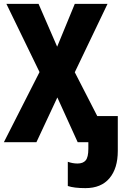

<svg xmlns="http://www.w3.org/2000/svg" viewBox="-20 -734 643 991"><path d="M421 237Q362 237 330 226V101Q355 110 380 110Q409 110 422.5 93.5Q436 77 436 34V0H381L276 -231L168 0H0L184 -362L13 -714H179L275 -493L366 -714H535L366 -361L482 -135H588V45Q588 135 545 186Q502 237 421 237Z"/></svg>

Font: Noto Sans Condensed ExtraBold
Style: Regular
Weight: 800
Width: 3
Designer: Monotype Design Team
Foundry: Monotype Imaging Inc.
Version: Version 2.013; ttfautohint (v1.8.4.7-5d5b)